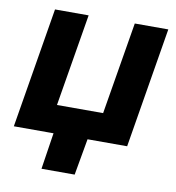

<svg xmlns="http://www.w3.org/2000/svg" viewBox="-77 -585 741 810"><g transform="rotate(10 293.5 -180.0)"><path d="M8.3 0 93.8 -515.6H237.8L171.9 -120.1H369.6L435.5 -515.6H579.1L493.7 0ZM154.3 156.2 183.1 -31.2H329.6L296.4 156.2Z"/></g></svg>

Font: Inter Display
Style: Bold Italic
Weight: 700
Italic angle: -9.39999°
Designer: Rasmus Andersson
Foundry: rsms
Version: Version 4.000;git-a52131595